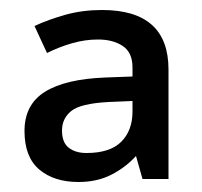

<svg xmlns="http://www.w3.org/2000/svg" viewBox="-20 -742 405 384"><path d="M184 -722Q317 -722 317 -603V-384H265L252 -430Q231 -407 202.5 -392.5Q174 -378 137 -378Q88 -378 58.5 -403Q29 -428 29 -480Q29 -533 70 -558.5Q111 -584 191 -587L245 -589V-607Q245 -637 225.5 -650Q206 -663 176 -663Q150 -663 124 -655.5Q98 -648 74 -636L49 -690Q77 -703 111 -712.5Q145 -722 184 -722ZM197 -538Q141 -535 122.5 -520Q104 -505 104 -481Q104 -457 117.5 -446.5Q131 -436 153 -436Q200 -436 222.5 -458.5Q245 -481 245 -519V-540Z"/></svg>

Font: Noto Sans Medium
Style: Regular
Weight: 500
Designer: Monotype Design Team
Foundry: Monotype Imaging Inc.
Version: Version 2.007